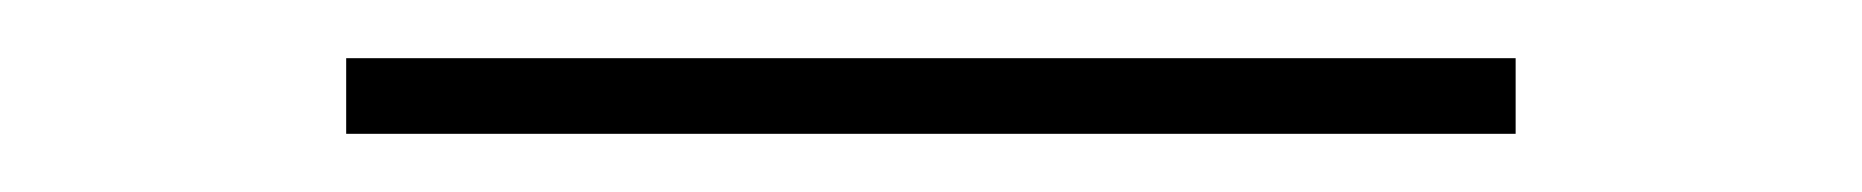

<svg xmlns="http://www.w3.org/2000/svg" viewBox="-20 -363 640 66"><path d="M99 -317V-343H501V-317Z"/></svg>

Font: SourceCodeVF
Style: Italic
Weight: 200
Italic angle: -11°
Monospace: yes
Designer: Paul D. Hunt, Teo Tuominen
Foundry: Adobe
Version: Version 1.026;hotconv 1.1.0;makeotfexe 2.6.0